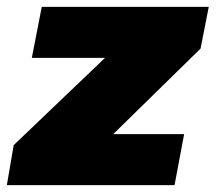

<svg xmlns="http://www.w3.org/2000/svg" viewBox="-44 -541 630 561"><path d="M-24 0 -4 -117 286 -394 317 -372H49L78 -521H566L542 -399L251 -114L226 -149H494L466 0Z"/></svg>

Font: REM ExtraBold
Style: Italic
Weight: 800
Italic angle: -11°
Designer: Octavio Pardo
Foundry: Ashler Design
Version: Version 1.005;gftools[0.9.28]